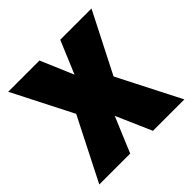

<svg xmlns="http://www.w3.org/2000/svg" viewBox="-147 -685 817 817"><g transform="rotate(-45 261.0 -276.5)"><path d="M148 -282 10 -553H198L261 -405L323 -553H511L373 -282L517 0H328L258 -160L191 0H5Z"/></g></svg>

Font: Noto Sans Lao Condensed Black
Style: Regular
Weight: 900
Width: 3
Designer: Monotype Design Team
Foundry: Monotype Imaging Inc.
Version: Version 2.003; ttfautohint (v1.8.4.7-5d5b)